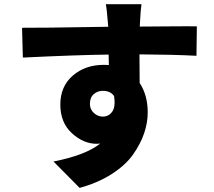

<svg xmlns="http://www.w3.org/2000/svg" viewBox="-20 -831 1040 931"><path d="M416 -327.1Q416 -300.8 435.1 -283.2Q454.1 -265.6 478.5 -265.6Q506.8 -265.6 523.9 -289.1Q541 -312.5 533.2 -365.2Q515.6 -390.6 478.5 -390.6Q453.1 -390.6 434.6 -374.5Q416 -358.4 416 -327.1ZM934.6 -703.1 932.6 -560.5Q821.3 -566.4 656.2 -567.4Q657.2 -520.5 657.2 -428.7Q696.3 -369.1 696.3 -286.1Q696.3 -235.4 678.7 -184.1Q661.1 -132.8 625 -81.5Q588.9 -30.3 522 12.7Q455.1 55.7 366.2 80.1L239.3 -47.9Q394.5 -78.1 465.8 -134.8Q460 -133.8 448.2 -133.8Q384.8 -133.8 328.6 -185.1Q272.5 -236.3 272.5 -324.2Q272.5 -412.1 333 -464.4Q393.6 -516.6 483.4 -516.6Q500 -516.6 507.8 -515.6L506.8 -566.4Q351.6 -564.5 90.8 -551.8L86.9 -696.3Q150.4 -695.3 504.9 -701.2L503.9 -711.9Q498 -787.1 493.2 -810.5H666Q662.1 -787.1 658.2 -712.9V-702.1Q692.4 -702.1 798.8 -703.1Q905.3 -704.1 934.6 -703.1Z"/></svg>

Font: Gen Shin Gothic Monospace Heavy
Style: Bold
Weight: 800
Designer: [Source Han Sans]
Ryoko NISHIZUKA  (kana & ideographs); Paul D. Hunt (Latin, Greek & Cyrillic); Wenlong ZHANG  (bopomofo
Version: Version 1.002.20150607